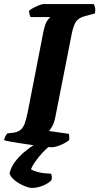

<svg xmlns="http://www.w3.org/2000/svg" viewBox="-31 -724 488 944"><path d="M222 0Q215 0 192 -2.5Q169 -5 138 -9.5Q107 -14 76 -18.5Q45 -23 21 -27.5Q-3 -32 -11 -35Q-9 -45 -4 -54.5Q1 -64 5 -68L37 -72Q57 -75 70 -85.5Q83 -96 91 -118Q99 -140 106 -176L181 -561Q190 -608 202 -623.5Q214 -639 216 -640H119Q117 -644 114.5 -652.5Q112 -661 112 -671Q119 -678 133.5 -685.5Q148 -693 162 -698.5Q176 -704 182 -704H430Q433 -699 436 -687.5Q439 -676 436 -658L388 -645Q356 -637 343 -618Q330 -599 322 -559L241 -148Q236 -122 226.5 -104.5Q217 -87 210 -80L307 -66Q309 -62 309.5 -52Q310 -42 309 -35Q293 -22 267 -11Q241 0 222 0ZM125 200Q112 200 88 190Q64 180 43 164Q22 148 16 129Q22 100 41 74Q60 48 86 25.5Q112 3 140 -14L229 -17Q203 0 181 23.5Q159 47 143.5 69Q128 91 121 108Q135 117 160 123Q185 129 220 130Q222 134 223.5 142Q225 150 222 162Q207 178 179.5 189Q152 200 125 200Z"/></svg>

Font: Texturina Medium 12pt ExtraBold
Style: Italic
Weight: 800
Italic angle: -11°
Version: Version 1.002